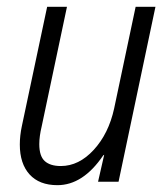

<svg xmlns="http://www.w3.org/2000/svg" viewBox="-20 -532 493 562"><path d="M327 0H267L285 -79L282 -77Q223 10 148 10Q95 10 66.5 -21.5Q38 -53 38 -109Q38 -135 44 -163L118 -512H176L102 -162Q95 -133 95 -110Q95 -75 111 -60.5Q127 -46 158 -46Q211 -46 254.5 -93.5Q298 -141 314 -214L377 -512H435Z"/></svg>

Font: Decalotype Light Italic
Style: Regular
Weight: 300
Italic angle: -12°
Designer: Alfredo Marco Pradil
Foundry: Alfredo Marco Pradil
Version: Version 1.0